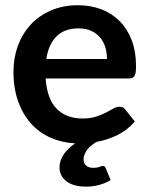

<svg xmlns="http://www.w3.org/2000/svg" viewBox="-20 -541 574 734"><path d="M372.5 93.5Q381.5 93.5 384 101.5L403 147Q386.5 158 361.8 165.2Q337 172.5 309.5 172.5Q260.5 172.5 234 152Q207.5 131.5 207.5 99Q207.5 73.5 223 50Q238.5 26.5 267 7Q216.5 4.5 173.5 -14.5Q130.5 -33.5 99 -68.2Q67.5 -103 49.5 -153Q31.5 -203 31.5 -267.5Q31.5 -320 48.5 -366.2Q65.5 -412.5 97.2 -446.8Q129 -481 174.8 -501Q220.5 -521 278 -521Q326.5 -521 367.2 -505.5Q408 -490 437.5 -460.2Q467 -430.5 483.5 -387.2Q500 -344 500 -288.5Q500 -274.5 498.8 -265.2Q497.5 -256 494.2 -250.8Q491 -245.5 485.5 -243.2Q480 -241 471.5 -241H154.5Q160 -162 197 -125Q234 -88 295 -88Q325 -88 346.8 -95Q368.5 -102 384.8 -110.5Q401 -119 413.2 -126Q425.5 -133 437 -133Q452.5 -133 459.5 -121.5L495.5 -76.5Q466 -42.5 427.5 -24Q389 -5.5 349 1.5Q339.5 7 330.5 14Q321.5 21 314.8 29.5Q308 38 303.8 47.8Q299.5 57.5 299.5 68Q299.5 83 309 91.8Q318.5 100.5 335.5 100.5Q345 100.5 351 99.5Q357 98.5 360.8 97Q364.5 95.5 367.2 94.5Q370 93.5 372.5 93.5ZM280.5 -432.5Q226.5 -432.5 196 -402Q165.5 -371.5 157 -315.5H389Q389 -339.5 382.5 -360.8Q376 -382 362.5 -398Q349 -414 328.5 -423.2Q308 -432.5 280.5 -432.5Z"/></svg>

Font: LatoHex
Style: Bold
Weight: 700
Designer: Lukasz Dziedzic
Foundry: tyPoland Lukasz Dziedzic
Version: Version 1.104; Western+Polish opensource